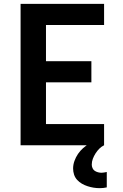

<svg xmlns="http://www.w3.org/2000/svg" viewBox="-20 -755 640 998"><path d="M87 0V-735H521V-625H219V-437H455V-327H219V-110H521V0ZM498 223Q482 223 466.5 220.5Q451 218 435.5 213Q420 208 406 200Q392 192 381 180Q370 168 365 152.5Q360 137 360 121Q360 101 367 81.5Q374 62 385.5 45Q397 28 412.5 14.5Q428 1 445.5 -9.5Q463 -20 482 -27.5Q501 -35 521 -40V0Q507 7 496 18Q485 29 476.5 42.5Q468 56 462.5 70.5Q457 85 457 101Q457 110 461 119Q465 128 472.5 133Q480 138 489.5 140.5Q499 143 508 143Q515 143 522 141.5Q529 140 535 139V219Q526 221 517 222Q508 223 498 223Z"/></svg>

Font: Iosevka Aile Extrabold
Style: Regular
Weight: 800
Designer: Belleve Invis
Foundry: Belleve Invis
Version: Version 27.3.5; ttfautohint (v1.8.4)